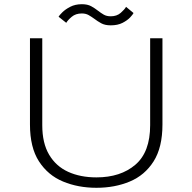

<svg xmlns="http://www.w3.org/2000/svg" viewBox="-20 -882 915 913"><path d="M438.5 11Q351.5 11 279.8 -18.8Q208 -48.5 165.2 -114.8Q122.5 -181 122.5 -290V-700H181V-286.5Q181 -201.5 213.5 -146.5Q246 -91.5 304 -65Q362 -38.5 438.5 -38.5Q553.5 -38.5 623.8 -98.8Q694 -159 694 -286.5V-700H752.5V-290Q752.5 -181 710.5 -114.8Q668.5 -48.5 597.2 -18.8Q526 11 438.5 11ZM506.5 -761.5Q479 -761.5 461 -771.5Q443 -781.5 428 -793Q415 -802.5 401.5 -810.2Q388 -818 369 -818Q340 -818 321.2 -802.2Q302.5 -786.5 295 -773.5L258.5 -802.5Q262 -809 276.2 -823.2Q290.5 -837.5 314.2 -849.8Q338 -862 369.5 -862Q396.5 -862 414 -852.2Q431.5 -842.5 446 -831Q459.5 -820.5 473.2 -812.5Q487 -804.5 506.5 -804.5Q535.5 -804.5 554 -820.8Q572.5 -837 579.5 -849.5L615 -820Q612 -813.5 598.8 -799.2Q585.5 -785 562.5 -773.2Q539.5 -761.5 506.5 -761.5Z"/></svg>

Font: Trispace SemiExpanded ExtraLight
Style: Regular
Weight: 200
Width: 6
Designer: Tyler Finck
Foundry: Etcetera Type Company
Version: Version 1.210; ttfautohint (v1.8.3)